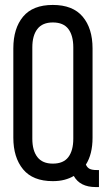

<svg xmlns="http://www.w3.org/2000/svg" viewBox="-20 -727 432 778"><path d="M194 -707C140 -707 99.8 -691.2 73.5 -659.5C47.2 -627.8 34 -585 34 -531V-169C34 -115.7 47.2 -73 73.5 -41C99.8 -9 140 7 194 7C211.3 7 227 5.2 241 1.5C255 -2.2 267.7 -7.3 279 -14C295.7 16 325.3 31 368 31H381V-38H371C359.7 -38 350.7 -39.5 344 -42.5C337.3 -45.5 332 -51.3 328 -60C346 -88 355 -124.3 355 -169V-531C355 -585 341.7 -627.8 315 -659.5C288.3 -691.2 248 -707 194 -707ZM194 -636C222.7 -636 243.7 -627.2 257 -609.5C270.3 -591.8 277 -567 277 -535V-165C277 -133 270.3 -108.2 257 -90.5C243.7 -72.8 222.7 -64 194 -64C166 -64 145.2 -72.8 131.5 -90.5C117.8 -108.2 111 -133 111 -165V-535C111 -567 117.8 -591.8 131.5 -609.5C145.2 -627.2 166 -636 194 -636Z"/></svg>

Font: SVN-Bebas Neue
Style: Regular
Weight: 400
Designer: Ryoichi Tsunekawa
Foundry: Ryoichi Tsunekawa
Version: Version 001.003